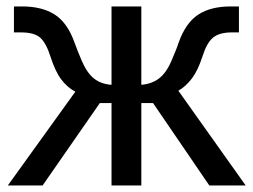

<svg xmlns="http://www.w3.org/2000/svg" viewBox="-20 -565 770 585"><path d="M728.5 0H617.7L446.3 -251H410.6V0H319.8V-251H284.2L109.9 0H3.9L209.5 -285.6Q185.5 -298.3 167 -322.5Q148.4 -346.7 133.8 -392.6Q120.6 -434.1 102.5 -450.2Q84.5 -466.3 43.5 -466.3H22.5V-545.4H47.4Q107.4 -545.4 146.2 -521Q185.1 -496.6 207 -435.5Q211.4 -422.9 218 -406.5Q224.6 -390.1 229.5 -378.9Q245.6 -341.8 267.1 -325.2Q288.6 -308.6 319.8 -306.6V-545.4H410.6V-306.6Q441.9 -309.1 464.1 -325.7Q486.3 -342.3 502 -378.9Q507.3 -391.1 513.9 -407.2Q520.5 -423.3 524.4 -435.5Q545.9 -495.6 584 -520.5Q622.1 -545.4 683.1 -545.4H708V-466.3H687Q648.4 -466.3 629.2 -450.4Q609.9 -434.6 596.7 -392.6Q583 -350.1 564.5 -325.7Q545.9 -301.3 523.4 -288.6Z"/></svg>

Font: IranNastaliq
Style: Regular
Weight: 400
Designer: Hossein Zahedi
Version: Version 1.5